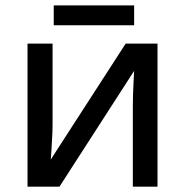

<svg xmlns="http://www.w3.org/2000/svg" viewBox="-20 -702 697 722"><path d="M177.7 -538.1V-231.4Q177.7 -220.2 177 -202.4Q176.3 -184.6 175 -165Q173.8 -145.5 172.9 -128.4Q171.9 -111.3 170.9 -102.1L452.6 -538.1H572.3V0H479.5V-300.8Q479.5 -318.8 480.2 -345.5Q481 -372.1 482.4 -397Q483.9 -421.9 484.4 -435.5L203.6 0H83.5V-538.1ZM484.4 -681.6V-606.9H182.1V-681.6Z"/></svg>

Font: Open Sans Medium
Style: Regular
Weight: 500
Designer: Monotype Design Team
Foundry: Monotype Imaging Inc.
Version: Version 3.000